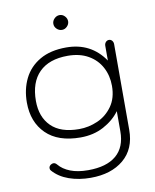

<svg xmlns="http://www.w3.org/2000/svg" viewBox="-99 -762 875 1087"><g transform="rotate(-10 338.0 -218.0)"><path d="M118 171Q113 166 113 157Q113 146 124 138Q132 133 139 133Q150 133 159 144Q183 173 225 189.5Q267 206 327 206Q433 206 488.5 159Q544 112 544 21V-95Q509 -47 450.5 -15.5Q392 16 317 16Q188 16 119.5 -51.5Q51 -119 51 -231Q51 -307 81 -368Q111 -429 172 -464.5Q233 -500 324 -500Q466 -500 544 -386V-471Q544 -483 551.5 -491.5Q559 -500 570 -500Q581 -500 588 -491.5Q595 -483 595 -471V21Q595 131 523.5 191Q452 251 334 251Q266 251 209.5 231Q153 211 118 171ZM542 -241Q542 -300 516.5 -348Q491 -396 442 -424Q393 -452 324 -452Q217 -452 160 -395Q103 -338 103 -231Q103 -139 157 -85.5Q211 -32 317 -32Q372 -32 423.5 -54.5Q475 -77 508.5 -124Q542 -171 542 -241ZM276 -644Q276 -661 289 -674Q302 -687 319 -687Q336 -687 348.5 -674Q361 -661 361 -644Q361 -628 348.5 -615Q336 -602 319 -602Q302 -602 289 -614.5Q276 -627 276 -644Z"/></g></svg>

Font: Kodchasan ExtraLight
Style: Regular
Weight: 275
Version: Version 1.000; ttfautohint (v1.6)